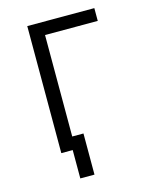

<svg xmlns="http://www.w3.org/2000/svg" viewBox="-131 -822 861 1073"><g transform="rotate(-15 300.0 -285.5)"><path d="M280 164H198V0H132V-735H520V-661H215V-74H280Z"/></g></svg>

Font: Bmono
Style: Regular
Weight: 400
Monospace: yes
Designer: Belleve Invis
Foundry: Belleve Invis
Version: Version 11.2.2; ttfautohint (v1.8.2)